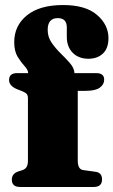

<svg xmlns="http://www.w3.org/2000/svg" viewBox="-20 -743 451 763"><path d="M289 -104.5Q289 -69.5 311.5 -67L358.5 -60.5Q385.5 -57.5 385.5 -30Q385.5 0 352.5 0H60Q27 0 27 -29Q27 -52.5 52 -61.5L68 -66.5Q79.5 -70 85.2 -78.8Q91 -87.5 91 -104.5V-354Q91 -363 86.5 -369Q82 -375 68.5 -380.5L46.5 -389Q16 -402.5 16 -425Q16 -452.5 48.5 -452.5H92Q91.5 -465.5 77.8 -480.2Q64 -495 50.2 -517.2Q36.5 -539.5 36.5 -575.5Q36.5 -641 87 -682Q137.5 -723 230.5 -723Q320 -723 365.5 -683.8Q411 -644.5 411 -591.5Q411 -551 389 -530.2Q367 -509.5 331.5 -509.5Q292.5 -509.5 269 -533.2Q245.5 -557 245.5 -596.5V-634Q245.5 -671 209.5 -671Q169.5 -671 169.5 -624Q169.5 -596 185.2 -573.2Q201 -550.5 221.5 -530.5Q242 -510.5 258.2 -491.8Q274.5 -473 276 -452.5H362Q394 -452.5 394 -426.5Q394 -407.5 376.8 -394.8Q359.5 -382 320.5 -382H289Z"/></svg>

Font: Fraunces 72pt S050 Black
Style: Regular
Weight: 900
Version: Version 1.000; ttfautohint (v1.8.3)